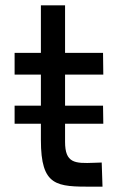

<svg xmlns="http://www.w3.org/2000/svg" viewBox="-20 -703 448 723"><path d="M368 -305H225V-422H369L368 -504H225V-683H134V-504H35V-422H134V-305H35V-237H134V-176C134 0 193 0 330 0H366L363 -91L334 -90C261 -87 225 -89 225 -169V-237H369Z"/></svg>

Font: Hibana SubMedium
Style: Regular
Weight: 500
Width: 6
Designer: pygmalion
Foundry: ybstudio
Version: Version 0.930;hotconv 1.0.109;makeotfexe 2.5.65596